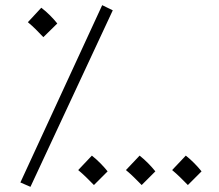

<svg xmlns="http://www.w3.org/2000/svg" viewBox="-20 -707 850 744"><path d="M98 17 417 -667 376 -687 59 0ZM148 -563 202 -616C186 -636 164 -659 140 -677L88 -621C112 -601 125 -587 148 -563ZM344 10 397 -43C381 -63 359 -86 336 -104L283 -48C307 -28 320 -14 344 10ZM529 10 582 -43C566 -63 544 -86 521 -104L468 -48C492 -28 505 -14 529 10ZM708 10 761 -43C745 -63 723 -86 700 -104L647 -48C671 -28 684 -14 708 10Z"/></svg>

Font: Noto Sans Arabic ExtCond Light
Style: Regular
Weight: 300
Width: 2
Designer: Monotype Design Team, Nadine Chahine, Nizar Qandah and Khaled Hosny
Foundry: Monotype Imaging Inc.
Version: Version 2.012